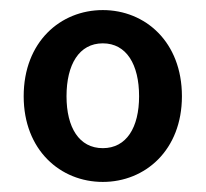

<svg xmlns="http://www.w3.org/2000/svg" viewBox="-20 -738 409 381"><path d="M27 -547C27 -440 100 -377 184 -377C268 -377 341 -440 341 -547C341 -655 268 -718 184 -718C100 -718 27 -655 27 -547ZM112 -547C112 -610 137 -652 184 -652C231 -652 256 -610 256 -547C256 -485 231 -444 184 -444C137 -444 112 -485 112 -547Z"/></svg>

Font: DAIFUKU Sans Semibold
Style: Regular
Weight: 600
Designer: Original font ‘Source Sans 3’ : Paul D. Hunt
Foundry: Daifuku
Version: Version 1.000